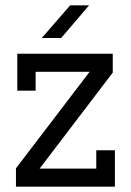

<svg xmlns="http://www.w3.org/2000/svg" viewBox="-20 -702 492 722"><path d="M412 0V-137H342V-68H129L404 -429V-500H45V-361H114V-432H317L40 -69V0ZM244 -682H315L210 -559H137Z"/></svg>

Font: Kelly Slab
Style: Regular
Weight: 400
Designer: Denis Masharov
Foundry: Denis Masharov
Version: Version 1.001